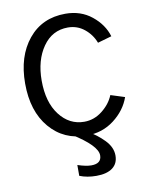

<svg xmlns="http://www.w3.org/2000/svg" viewBox="-84 -605 671 870"><g transform="rotate(-10 251.0 -170.0)"><path d="M210 1H284.2Q324.2 22.5 356.9 56.2Q389.6 89.8 389.6 127.9Q389.6 165 363.3 184.6Q336.9 204.1 289.1 204.1Q246.1 204.1 211.9 190.4V140.6Q250 153.3 274.4 153.3Q321.3 153.3 321.3 115.2Q321.3 70.3 210 1ZM43 -263.7Q43 -388.7 106.4 -466.3Q169.9 -543.9 277.3 -543.9Q347.7 -543.9 397.9 -503.4Q448.2 -462.9 464.8 -407.2L400.4 -388.7Q385.7 -427.7 353 -454.1Q320.3 -480.5 277.3 -480.5Q205.1 -480.5 162.1 -418.9Q119.1 -357.4 119.1 -263.7Q119.1 -164.1 164.1 -105.5Q209 -46.9 277.3 -46.9Q323.2 -46.9 360.8 -76.7Q398.4 -106.4 414.1 -145.5L478.5 -125Q458 -66.4 403.8 -24.9Q349.6 16.6 277.3 16.6Q172.9 16.6 107.9 -59.6Q43 -135.7 43 -263.7Z"/></g></svg>

Font: Gothic A1
Style: Regular
Weight: 400
Designer: HanYang I&C Co.,Ltd.
Foundry: HanYang I&C Co.,Ltd.
Version: Version 2.50